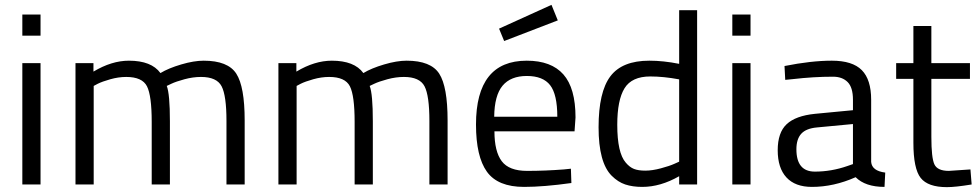

<svg xmlns="http://www.w3.org/2000/svg" viewBox="-20 -760 4036 791"><path d="M72 0V-500H147V0ZM72 -613V-700H147V-613Z M366 0H291V-500H365V-465Q440 -510 511 -510Q604 -510 641 -459Q674 -479 726.5 -494.5Q779 -510 819 -510Q919 -510 953.5 -456.5Q988 -403 988 -264V0H913V-262Q913 -366 893 -404.5Q873 -443 808 -443Q775 -443 740 -433.5Q705 -424 686 -415L667 -406Q680 -373 680 -260V0H605V-258Q605 -366 585.5 -404.5Q566 -443 500 -443Q468 -443 434.5 -433.5Q401 -424 383 -415L366 -406Z M1202 0H1127V-500H1201V-465Q1276 -510 1347 -510Q1440 -510 1477 -459Q1510 -479 1562.5 -494.5Q1615 -510 1655 -510Q1755 -510 1789.5 -456.5Q1824 -403 1824 -264V0H1749V-262Q1749 -366 1729 -404.5Q1709 -443 1644 -443Q1611 -443 1576 -433.5Q1541 -424 1522 -415L1503 -406Q1516 -373 1516 -260V0H1441V-258Q1441 -366 1421.5 -404.5Q1402 -443 1336 -443Q1304 -443 1270.5 -433.5Q1237 -424 1219 -415L1202 -406Z M2303 -62 2332 -65 2334 -6Q2220 10 2139 10Q2031 10 1986 -52.5Q1941 -115 1941 -247Q1941 -510 2150 -510Q2251 -510 2301 -453.5Q2351 -397 2351 -276L2347 -219H2017Q2017 -136 2047 -96Q2077 -56 2151.5 -56Q2226 -56 2303 -62ZM2276 -279Q2276 -371 2246.5 -409Q2217 -447 2150.5 -447Q2084 -447 2050.5 -407Q2017 -367 2016 -279ZM2036 -642 2252 -740 2278 -676 2057 -591Z M2852 -718V0H2778V-34Q2701 10 2626 10Q2586 10 2556 0Q2526 -10 2500 -36Q2446 -90 2446 -235.5Q2446 -381 2494.5 -445.5Q2543 -510 2655 -510Q2713 -510 2778 -497V-718ZM2558 -90Q2574 -71 2592 -64Q2610 -57 2638.5 -57Q2667 -57 2702.5 -66.5Q2738 -76 2758 -85L2778 -94V-433Q2714 -445 2659 -445Q2583 -445 2553 -396.5Q2523 -348 2523 -246Q2523 -130 2558 -90Z M2997 0V-500H3072V0ZM2997 -613V-700H3072V-613Z M3569 -349V-93Q3572 -56 3627 -49L3624 10Q3545 10 3505 -30Q3415 10 3325 10Q3256 10 3220 -29Q3184 -68 3184 -141Q3184 -214 3221 -248.5Q3258 -283 3337 -291L3494 -306V-349Q3494 -400 3472 -422Q3450 -444 3412 -444Q3332 -444 3246 -434L3215 -431L3212 -488Q3322 -510 3407 -510Q3492 -510 3530.5 -471Q3569 -432 3569 -349ZM3261 -145Q3261 -53 3337 -53Q3405 -53 3471 -76L3494 -84V-249L3346 -235Q3301 -231 3281 -209Q3261 -187 3261 -145Z M3976 -435H3817V-196Q3817 -110 3829.5 -83Q3842 -56 3889 -56L3978 -62L3983 0Q3916 11 3881 11Q3803 11 3773 -27Q3743 -65 3743 -172V-435H3672V-500H3743V-653H3817V-500H3976Z"/></svg>

Font: Titillium Web[RUS by Daymarius]
Style: Regular
Weight: 400
Designer: Cyrillization by Daymarius
Foundry: Cyrillization by Daymarius
Version: Version 1.002 September 11, 2018